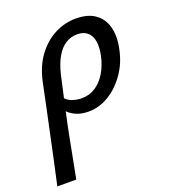

<svg xmlns="http://www.w3.org/2000/svg" viewBox="-177 -520 797 905"><g transform="rotate(-20 222.0 -68.0)"><path d="M-45 289Q-31 225 -17.5 163.5Q-4 102 8.5 41.5Q21 -19 34 -78.5Q47 -138 59 -198Q75 -272 112 -322Q149 -372 199.5 -398.5Q250 -425 307 -425Q366 -425 402.5 -399.5Q439 -374 451.5 -327.5Q464 -281 451 -220Q438 -154 402 -102.5Q366 -51 317.5 -21.5Q269 8 215 8Q183 8 158.5 -1.5Q134 -11 117.5 -26.5Q101 -42 95 -58L121 -98Q134 -79 158 -70.5Q182 -62 206 -62Q245 -62 275.5 -82Q306 -102 327.5 -137.5Q349 -173 359 -220Q372 -285 352.5 -319Q333 -353 287 -353Q256 -353 229.5 -336.5Q203 -320 183 -285.5Q163 -251 151 -200Q133 -119 120.5 -63.5Q108 -8 99.5 34Q91 76 84 112.5Q77 149 69 190.5Q61 232 50 289Z"/></g></svg>

Font: Ysabeau Infant SemiBold
Style: Italic
Weight: 600
Italic angle: -12°
Designer: Christian Thalmann (Catharsis Fonts)
Version: Version 2.002; featfreeze: ss01,ss02,lnum